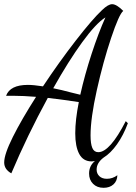

<svg xmlns="http://www.w3.org/2000/svg" viewBox="-37 -740 649 916"><path d="M473 113Q500 113 523 96Q522 124 504 140Q486 156 457 156Q426 156 407 137Q388 118 388 88Q388 51 416 28Q406 30 400 30Q360 30 341 -5.5Q322 -41 322 -104Q322 -168 339 -253Q275 -263 191 -273Q93 -93 17 87Q-17 68 -17 35Q-17 -4 24.5 -87Q66 -170 135 -278Q74 -283 27 -283H-8Q11 -335 96 -335Q123 -335 168 -328Q245 -444 324.5 -546.5Q404 -649 450 -692Q479 -720 498 -720Q519 -720 551 -688Q531 -672 493 -558.5Q455 -445 425 -310.5Q395 -176 395 -94Q395 -54 403.5 -34Q412 -14 432 -14Q487 -14 563 -162L573 -152Q552 -95 521.5 -52Q491 -9 457 12Q424 37 424 69Q424 88 437 100.5Q450 113 473 113ZM466 -657Q421 -629 355.5 -539Q290 -449 217 -319Q257 -311 301 -299L346 -288Q367 -382 400 -483Q433 -584 466 -657Z"/></svg>

Font: Dancing Script
Style: Regular
Weight: 400
Designer: Pablo Impallari
Foundry: Pablo Impallari
Version: Version 2.000